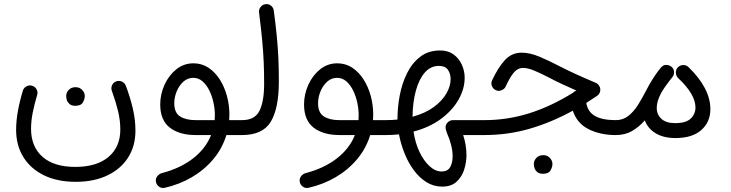

<svg xmlns="http://www.w3.org/2000/svg" viewBox="-20 -648 3585 942"><path d="M351.6 244.1Q261.7 244.1 196 212.2Q130.4 180.2 94.7 122.8Q59.1 65.4 59.1 -10.7Q59.1 -57.1 68.4 -106.4Q77.6 -155.8 92.8 -205.1Q98.1 -219.2 112.1 -225.6Q126 -231.9 139.6 -226.6Q153.8 -221.7 160.4 -208Q167 -194.3 161.6 -179.7Q148.9 -137.2 140.6 -95.7Q132.3 -54.2 132.3 -16.6Q132.3 71.8 188.5 121.3Q244.6 170.9 349.6 170.9Q454.6 170.9 512.5 121.8Q570.3 72.8 570.3 -12.7Q570.3 -57.1 559.1 -103.3Q547.9 -149.4 529.3 -200.7Q523.4 -215.3 529.5 -229.2Q535.6 -243.2 549.3 -248.5Q563.5 -253.9 577.4 -248Q591.3 -242.2 597.2 -228Q617.7 -173.8 631.1 -117.9Q644.5 -62 644.5 -6.8Q644.5 68.4 608.6 124.8Q572.8 181.2 506.8 212.6Q440.9 244.1 351.6 244.1ZM304.7 -176.8Q304.7 -193.4 317.1 -206.8Q329.6 -220.2 350.1 -220.2Q364.3 -220.2 373.8 -214.4Q383.3 -208.5 388.7 -200.2Q396 -189 396 -176.3Q396 -162.1 386.5 -145.5Q377 -128.9 349.6 -128.9Q331.5 -128.9 321.8 -137.2Q312 -145.5 308.1 -156.2Q304.7 -168.5 304.7 -176.8Z M939.9 14.6Q860.4 14.6 813.2 -21.7Q766.1 -58.1 766.1 -135.3Q766.1 -185.5 787.1 -231.9Q808.1 -278.3 845 -307.9Q881.8 -337.4 929.2 -337.4Q970.2 -337.4 1002.9 -315.7Q1035.6 -293.9 1058.6 -257.6Q1081.5 -221.2 1093.5 -176.8Q1105.5 -132.3 1105.5 -86.4Q1105.5 -72.3 1104.5 -58.6H1167.5Q1183.1 -58.6 1193.4 -48.1Q1203.6 -37.6 1203.6 -22Q1203.6 -6.8 1193.4 3.9Q1183.1 14.6 1167.5 14.6H1090.8Q1070.3 81.1 1026.1 133.5Q981.9 186 920.7 221.7Q859.4 257.3 788.1 273.4Q773.4 276.9 760.7 268.1Q748 259.3 745.1 244.6Q742.2 229.5 751.2 217.3Q760.3 205.1 774.4 201.2Q863.3 178.2 926 130.1Q988.8 82 1015.6 14.6ZM939.5 -58.6H1033.2Q1034.2 -71.3 1034.2 -84Q1034.2 -112.8 1027.3 -144.5Q1020.5 -176.3 1007.1 -203.9Q993.7 -231.4 973.9 -248.8Q954.1 -266.1 927.7 -266.1Q900.4 -266.1 879.4 -247.1Q858.4 -228 846.7 -199.2Q835 -170.4 835 -141.1Q835 -94.7 863.5 -76.7Q892.1 -58.6 939.5 -58.6Z M1130.9 -22Q1130.9 -37.6 1141.6 -48.1Q1152.3 -58.6 1167.5 -58.6Q1230.5 -58.6 1253.2 -104.7Q1275.9 -150.9 1275.9 -236.3Q1275.9 -294.9 1273.7 -345.2Q1271.5 -395.5 1266.1 -452.4Q1260.7 -509.3 1251 -586.4Q1249 -601.6 1258.3 -613.5Q1267.6 -625.5 1282.2 -627.4Q1297.4 -629.9 1309.3 -620.4Q1321.3 -610.8 1323.2 -596.2Q1332.5 -526.9 1337.9 -471.4Q1343.3 -416 1345.7 -363.3Q1348.1 -310.5 1348.1 -247.6Q1348.1 -117.2 1308.8 -51.3Q1269.5 14.6 1167.5 14.6Q1152.3 14.6 1141.6 3.9Q1130.9 -6.8 1130.9 -22Z M1645.5 14.6Q1565.9 14.6 1518.8 -21.7Q1471.7 -58.1 1471.7 -135.3Q1471.7 -185.5 1492.7 -231.9Q1513.7 -278.3 1550.5 -307.9Q1587.4 -337.4 1634.8 -337.4Q1675.8 -337.4 1708.5 -315.7Q1741.2 -293.9 1764.2 -257.6Q1787.1 -221.2 1799.1 -176.8Q1811 -132.3 1811 -86.4Q1811 -72.3 1810.1 -58.6H1873Q1888.7 -58.6 1898.9 -48.1Q1909.2 -37.6 1909.2 -22Q1909.2 -6.8 1898.9 3.9Q1888.7 14.6 1873 14.6H1796.4Q1775.9 81.1 1731.7 133.5Q1687.5 186 1626.2 221.7Q1564.9 257.3 1493.7 273.4Q1479 276.9 1466.3 268.1Q1453.6 259.3 1450.7 244.6Q1447.8 229.5 1456.8 217.3Q1465.8 205.1 1480 201.2Q1568.8 178.2 1631.6 130.1Q1694.3 82 1721.2 14.6ZM1645 -58.6H1738.8Q1739.7 -71.3 1739.7 -84Q1739.7 -112.8 1732.9 -144.5Q1726.1 -176.3 1712.6 -203.9Q1699.2 -231.4 1679.4 -248.8Q1659.7 -266.1 1633.3 -266.1Q1606 -266.1 1585 -247.1Q1564 -228 1552.2 -199.2Q1540.5 -170.4 1540.5 -141.1Q1540.5 -94.7 1569.1 -76.7Q1597.7 -58.6 1645 -58.6Z M1836.4 -22Q1836.4 -37.6 1847.2 -48.1Q1857.9 -58.6 1873 -58.6Q1902.3 -58.6 1930.2 -61.5Q1930.2 -64 1930.2 -66.4Q1930.2 -121.6 1941.2 -179.9Q1952.1 -238.3 1976.8 -288.3Q2001.5 -338.4 2041.5 -369.4Q2081.5 -400.4 2139.6 -400.4Q2179.2 -400.4 2205.8 -380.6Q2232.4 -360.8 2246.1 -330.1Q2259.8 -299.3 2259.8 -266.6Q2259.8 -212.9 2230.2 -160.2Q2200.7 -107.4 2144.5 -65.4Q2088.4 -23.4 2008.8 -2.4Q2017.1 53.2 2038.3 97.7Q2059.6 142.1 2087.9 167.7Q2116.2 193.4 2146.5 193.4Q2176.3 193.4 2188.5 172.1Q2200.7 150.9 2200.7 119.1Q2200.7 91.8 2193.1 62.5Q2185.5 33.2 2174.8 9.8Q2171.4 0.5 2168.7 -7.8Q2166 -16.1 2166 -22.5Q2166 -37.1 2176.8 -47.9Q2187.5 -58.6 2202.6 -58.6H2356.4Q2372.1 -58.6 2382.3 -48.1Q2392.6 -37.6 2392.6 -22Q2392.6 -6.8 2382.3 3.9Q2372.1 14.6 2356.4 14.6H2252.4Q2259.8 36.6 2264.2 62Q2268.6 87.4 2268.6 113.3Q2268.6 148.4 2257.3 184.1Q2246.1 219.7 2220 243.7Q2193.8 267.6 2149.4 267.6Q2106.9 267.6 2071.8 245.4Q2036.6 223.1 2009.5 186Q1982.4 148.9 1964.4 103.5Q1946.3 58.1 1937.5 11.2Q1906.2 14.6 1873 14.6Q1857.9 14.6 1847.2 3.9Q1836.4 -6.8 1836.4 -22ZM2133.3 -324.7Q2092.8 -324.7 2064.2 -292Q2035.6 -259.3 2020.3 -202.9Q2004.9 -146.5 2003.9 -75.2Q2066.9 -92.3 2108.4 -123Q2149.9 -153.8 2170.4 -189.9Q2190.9 -226.1 2190.9 -259.3Q2190.9 -286.6 2177.5 -305.7Q2164.1 -324.7 2133.3 -324.7Z M2539.6 -389.6Q2578.6 -389.6 2624.8 -370.6Q2670.9 -351.6 2726.1 -322.8Q2760.7 -304.7 2804.7 -284.7Q2848.6 -264.6 2902.8 -241.7Q2912.6 -237.8 2918.9 -228Q2925.3 -218.3 2925.3 -208Q2925.3 -188.5 2908.2 -176.8Q2881.8 -159.2 2856.4 -143.1Q2863.8 -99.1 2899.4 -78.9Q2935.1 -58.6 3001 -58.6H3001.5Q3017.1 -58.6 3027.3 -48.1Q3037.6 -37.6 3037.6 -22Q3037.6 -6.8 3027.3 3.9Q3017.1 14.6 3001.5 14.6H3001Q2924.8 14.6 2867.7 -14.2Q2810.5 -43 2790.5 -105Q2685.5 -47.4 2578.6 -16.4Q2471.7 14.6 2356.4 14.6Q2341.3 14.6 2330.3 3.7Q2319.3 -7.3 2319.3 -22Q2319.3 -36.6 2330.1 -47.6Q2340.8 -58.6 2356.4 -58.6Q2469.2 -58.6 2575.9 -92Q2682.6 -125.5 2790.5 -192.4Q2797.4 -200.2 2807.1 -203.1L2808.1 -203.6Q2771 -220.2 2739 -234.9Q2707 -249.5 2679.7 -264.2Q2633.8 -288.1 2601.3 -301.5Q2568.8 -314.9 2545.9 -314.9Q2521.5 -314.9 2502.4 -293.7Q2483.4 -272.5 2460.9 -223.6Q2456.1 -211.4 2439.9 -204.8Q2423.8 -198.2 2408.2 -208Q2397.5 -214.8 2392.8 -227.8Q2388.2 -240.7 2394.5 -254.4Q2423.8 -316.9 2457.3 -353.3Q2490.7 -389.6 2539.6 -389.6ZM2599.1 156.7Q2599.1 140.1 2611.6 126.7Q2624 113.3 2644.5 113.3Q2658.7 113.3 2668.2 119.1Q2677.7 125 2683.1 133.3Q2690.4 144.5 2690.4 157.2Q2690.4 171.4 2680.9 188Q2671.4 204.6 2644 204.6Q2626 204.6 2616.2 196.3Q2606.4 188 2602.5 177.2Q2599.1 165 2599.1 156.7Z M2964.8 -22Q2964.8 -37.6 2975.6 -48.1Q2986.3 -58.6 3001.5 -58.6Q3036.6 -58.6 3063.2 -79.6Q3089.8 -100.6 3111.1 -134.8Q3132.3 -168.9 3152.3 -208Q3165.5 -233.9 3182.6 -260.7Q3193.8 -278.8 3208 -297.9Q3215.3 -307.6 3222.2 -315.9Q3223.1 -316.9 3224.1 -317.9Q3238.8 -334.5 3261.2 -327.6Q3261.7 -327.6 3262.2 -327.1Q3262.2 -327.1 3262.2 -327.1Q3269 -325.2 3273.9 -320.8Q3274.9 -319.8 3276.4 -318.8Q3287.6 -307.6 3287.1 -292Q3286.6 -284.2 3284.2 -278.3Q3281.7 -272.9 3278.3 -268.6Q3271.5 -260.7 3265.6 -252.9Q3254.4 -238.8 3243.2 -222.4Q3231.9 -206.1 3223.1 -190.4Q3202.1 -150.4 3202.1 -118.7Q3202.1 -85.9 3225.1 -64.9Q3248 -43.9 3292 -43.9Q3345.7 -43.9 3368.9 -66.2Q3392.1 -88.4 3392.1 -121.1Q3392.1 -185.1 3307.1 -265.1Q3296.4 -275.9 3295.9 -291.3Q3295.4 -306.6 3305.7 -317.4Q3316.4 -328.6 3331.8 -328.9Q3347.2 -329.1 3357.9 -318.8Q3410.2 -268.6 3437.7 -216.3Q3465.3 -164.1 3465.3 -112.3Q3465.3 -49.8 3421.1 -10.3Q3377 29.3 3293.9 29.3Q3235.4 29.3 3196.8 5.9Q3158.2 -17.6 3143.6 -57.6Q3117.2 -26.9 3082.3 -6.1Q3047.4 14.6 3001.5 14.6Q2986.3 14.6 2975.6 3.9Q2964.8 -6.8 2964.8 -22Z"/></svg>

Font: Mikhak Regular
Style: Regular
Weight: 400
Designer: Amin Abedi
Version: Version 3.3